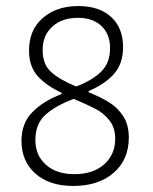

<svg xmlns="http://www.w3.org/2000/svg" viewBox="-20 -610 505 635"><path d="M387 -454Q387 -399 356.5 -365Q326 -331 273 -309V-305Q315 -288 342.5 -270.5Q370 -253 388 -225Q406 -197 406 -155Q406 -82 356 -38.5Q306 5 222 5Q143 5 97 -36Q51 -77 51 -144Q51 -203 88 -240Q125 -277 184 -299V-303Q134 -326 105 -358Q76 -390 76 -443Q76 -511 121.5 -550.5Q167 -590 239 -590Q308 -590 347.5 -554Q387 -518 387 -454ZM121 -444Q121 -397 149.5 -371.5Q178 -346 232 -324Q283 -343 313.5 -372Q344 -401 344 -451Q344 -497 315.5 -524Q287 -551 237 -551Q185 -551 153 -522Q121 -493 121 -444ZM97 -147Q97 -96 132 -65Q167 -34 226 -34Q288 -34 324.5 -66.5Q361 -99 361 -151Q361 -187 342.5 -211Q324 -235 298.5 -248.5Q273 -262 224 -283Q165 -261 131 -231Q97 -201 97 -147Z"/></svg>

Font: t
Style: Regular
Weight: 300
Designer: Juan Pablo del Peral
Foundry: Huerta Tipografica
Version: Version 2.004; ttfautohint (v1.8.1)